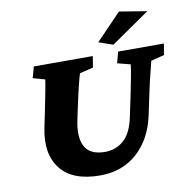

<svg xmlns="http://www.w3.org/2000/svg" viewBox="-85 -849 926 940"><g transform="rotate(-10 378.5 -379.0)"><path d="M110.4 -573.2H403.3L394.5 -517.6L327.1 -501Q323.2 -491.2 312.5 -448.2Q301.8 -405.3 290 -349.6L275.4 -281.2Q256.8 -196.3 281.7 -148.4Q306.6 -100.6 381.8 -100.6Q434.6 -100.6 474.1 -134.3Q513.7 -168 530.3 -248L551.8 -349.6Q563.5 -407.2 570.8 -445.8Q578.1 -484.4 579.1 -501L514.6 -517.6L529.3 -573.2H756.8L748 -517.6L681.6 -501Q677.7 -483.4 667.5 -444.3Q657.2 -405.3 645.5 -349.6L622.1 -239.3Q597.7 -125 523.4 -58.1Q449.2 8.8 338.9 8.8Q201.2 8.8 142.1 -66.9Q83 -142.6 109.4 -269.5L126 -349.6Q137.7 -407.2 145 -445.8Q152.3 -484.4 154.3 -501L94.7 -517.6ZM512.7 -610.4 441.4 -634.8 567.4 -765.6 704.1 -743.2Z"/></g></svg>

Font: Crimson Pro Black
Style: Italic
Weight: 900
Italic angle: -12°
Designer: Jacques Le Bailly
Foundry: Baron von Fonthausen
Version: Version 1.003